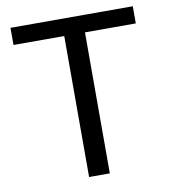

<svg xmlns="http://www.w3.org/2000/svg" viewBox="-80 -781 758 850"><g transform="rotate(-10 298.5 -355.5)"><path d="M573.7 -633.8H345.2V0H252V-633.8H23.9V-710.9H573.7Z"/></g></svg>

Font: MAUL
Style: Regular
Weight: 400
Designer: MAUL
Version: Version 1.0; 2020; ttfautohint (v1.8.3)